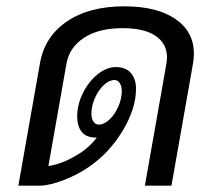

<svg xmlns="http://www.w3.org/2000/svg" viewBox="-20 -587 682 607"><path d="M593 -417Q593 -402 590 -385L522 0H438L506 -385Q508 -399 508 -405Q508 -449 472 -473.5Q436 -498 368 -498Q292 -498 245.5 -467.5Q199 -437 190 -385L133 -62Q177 -69 220 -95Q259 -117 286 -152H284Q252 -152 238 -170.5Q224 -189 224 -219Q224 -256 242 -292.5Q260 -329 288.5 -352Q317 -375 346 -375Q378 -375 394 -356Q410 -337 410 -306Q410 -244 368 -174Q326 -104 262 -60Q228 -36 183.5 -18.5Q139 -1 107 0H38L106 -385Q120 -470 190.5 -518.5Q261 -567 373 -567Q476 -567 534.5 -527Q593 -487 593 -417ZM292 -193Q309 -193 326 -209Q343 -225 354 -250Q365 -275 365 -299Q365 -315 358.5 -324.5Q352 -334 342 -334Q325 -334 308 -318Q291 -302 280 -277Q269 -252 269 -227Q269 -212 275.5 -202.5Q282 -193 292 -193Z"/></svg>

Font: KoHo Medium
Style: Italic
Weight: 500
Italic angle: -10°
Designer: Cadson Demak & Katatrad Team
Foundry: Cadson Demak Co.,Ltd.
Version: Version 1.000